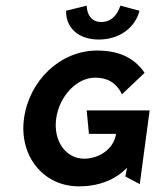

<svg xmlns="http://www.w3.org/2000/svg" viewBox="-20 -652 550 680"><path d="M510 -261H287L295 -178H391C383 -122 328 -90 278 -90C213 -90 168 -153 179 -232C190 -312 252 -377 317 -377C358 -377 391 -361 412 -318L492 -394C458 -444 406 -473 324 -473C193 -473 83 -366 65 -232C47 -99 134 8 259 8C327 8 386 -13 430 -58L424 -27L475 0ZM406 -632C406 -632 392 -574 339 -574C286 -574 287 -632 287 -632L214 -614C213 -554 257 -512 330 -512C403 -512 459 -554 474 -614Z"/></svg>

Font: Hussar Tani
Style: Kurs
Weight: 700
Foundry: Cannot Into Space Fonts
Version: Version 0.92